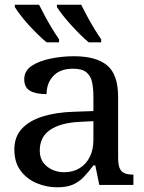

<svg xmlns="http://www.w3.org/2000/svg" viewBox="-20 -786 610 816"><path d="M222 10Q178 10 136 -7.5Q94 -25 67.5 -60.5Q41 -96 41 -151Q41 -204 72.5 -238.5Q104 -273 161.5 -291Q219 -309 294 -311L377 -314V-373Q377 -409 371.5 -436Q366 -463 347.5 -478.5Q329 -494 290 -494Q236 -494 207 -463.5Q178 -433 178 -386Q131 -386 107 -400.5Q83 -415 83 -449Q83 -485 114.5 -506Q146 -527 195 -537Q244 -547 294 -547Q389 -547 435.5 -508Q482 -469 482 -374V-116Q482 -88 488 -72.5Q494 -57 508 -50.5Q522 -44 544 -44H547V0H402L385 -83H377Q356 -55 336 -34Q316 -13 290 -1.5Q264 10 222 10ZM252 -54Q290 -54 318 -71Q346 -88 361.5 -119Q377 -150 377 -191V-271L317 -268Q237 -264 193 -234Q149 -204 149 -146Q149 -115 164 -95Q179 -75 202.5 -64.5Q226 -54 252 -54ZM357 -606Q340 -620 320.5 -639.5Q301 -659 281 -681Q261 -703 245.5 -723Q230 -743 222 -756V-766H325Q336 -744 350.5 -717Q365 -690 380.5 -664.5Q396 -639 410 -619V-606ZM178 -606Q161 -620 141 -639.5Q121 -659 101 -681Q81 -703 66 -723Q51 -743 43 -756V-766H146Q157 -744 171.5 -717Q186 -690 201.5 -664.5Q217 -639 231 -619V-606Z"/></svg>

Font: ET Text
Style: Regular
Weight: 470
Designer: Monotype Design Team
Foundry: Monotype Imaging Inc.
Version: Version 2.009